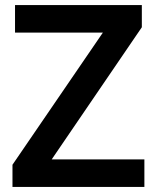

<svg xmlns="http://www.w3.org/2000/svg" viewBox="-20 -734 616 754"><path d="M547 0H29V-87L384 -606H39V-714H537V-627L183 -108H547Z"/></svg>

Font: Noto Sans Cham SemiBold
Style: Regular
Weight: 600
Version: Version 2.002